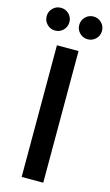

<svg xmlns="http://www.w3.org/2000/svg" viewBox="-148 -932 560 979"><g transform="rotate(15 132.0 -442.5)"><path d="M189 -695V0H75V-695ZM-14 -825Q-14 -850 3.5 -867.5Q21 -885 46 -885Q71 -885 88.5 -867.5Q106 -850 106 -825Q106 -800 88.5 -782.5Q71 -765 46 -765Q21 -765 3.5 -782.5Q-14 -800 -14 -825ZM158 -825Q158 -850 175.5 -867.5Q193 -885 218 -885Q243 -885 260.5 -867.5Q278 -850 278 -825Q278 -800 260.5 -782.5Q243 -765 218 -765Q193 -765 175.5 -782.5Q158 -800 158 -825Z"/></g></svg>

Font: Poppins-Tabular Medium
Style: Regular
Weight: 500
Designer: Ninad Kale (Devanagari), Jonny Pinhorn (Latin)
Foundry: Indian Type Foundry
Version: Version 4.004